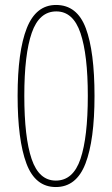

<svg xmlns="http://www.w3.org/2000/svg" viewBox="-20 -744 451 774"><path d="M361 -357Q361 -536 326 -630Q291 -724 206 -724Q125 -724 88 -630.5Q51 -537 51 -358Q51 -180 86.5 -85Q122 10 205 10Q288 10 324.5 -84.5Q361 -179 361 -357ZM78 -358Q78 -525 108 -611.5Q138 -698 207 -698Q275 -698 304.5 -610.5Q334 -523 334 -358Q334 -191 304.5 -103.5Q275 -16 205 -16Q137 -16 107.5 -103Q78 -190 78 -358Z"/></svg>

Font: Noto Sans Devanagari Extra Condensed Thin
Style: Regular
Weight: 250
Width: 2
Designer: Monotype Design Team
Foundry: Monotype Imaging Inc.
Version: 1.000